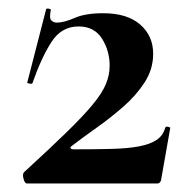

<svg xmlns="http://www.w3.org/2000/svg" viewBox="-20 -430 442 450"><path d="M37 -27Q97 -82 135.5 -119.5Q174 -157 196.5 -184Q219 -211 228 -232.5Q237 -254 237 -276Q237 -311 219 -339.5Q201 -368 164 -368Q124 -368 100.5 -331.5Q77 -295 56 -235Q55 -233 49 -234Q43 -235 44 -237L88 -408Q89 -411 95 -409.5Q101 -408 99 -406Q95 -387 100.5 -382Q106 -377 113 -377Q130 -377 155 -388Q180 -399 222 -399Q278 -399 308.5 -372.5Q339 -346 339 -304Q339 -268 319 -237Q299 -206 268.5 -179.5Q238 -153 205.5 -130Q173 -107 147 -87Q144 -84 146 -82Q148 -80 152 -80Q203 -80 241.5 -81Q280 -82 306 -87Q332 -92 347 -102Q362 -112 367 -130Q368 -134 373.5 -133Q379 -132 379 -130L358 -11Q358 -7 355.5 -3.5Q353 0 349 0Q279 0 197.5 0Q116 0 43 0Q38 0 35 -11.5Q32 -23 37 -27Z"/></svg>

Font: Cormorant Light
Style: Bold
Weight: 700
Version: Version 4.000